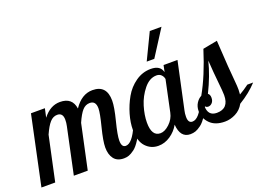

<svg xmlns="http://www.w3.org/2000/svg" viewBox="-129 -1027 1814 1309"><g transform="rotate(-20 778.5 -372.0)"><path d="M-22 0 84 -500H185L171 -436Q224 -505 295 -505Q384 -505 396 -421Q452 -505 531 -505Q634 -505 634 -392Q634 -346 610 -252Q586 -158 586 -119Q586 -70 616 -70Q663 -70 710 -179H747Q724 -119 699.5 -79.5Q675 -40 652 -23Q629 -6 612 0Q595 6 576 6Q527 6 503.5 -25Q480 -56 480 -107Q480 -153 504 -247Q528 -341 528 -374Q528 -429 484 -429Q453 -429 430.5 -404Q408 -379 383 -322L314 0H213L284 -334Q289 -356 289 -379Q289 -429 248 -429Q218 -429 195 -403.5Q172 -378 147 -322L78 0Z M698 -155Q698 -208 715 -267Q732 -326 762.5 -380Q793 -434 843.5 -469.5Q894 -505 954 -505Q1023 -505 1036 -452L1046 -500H1147L1074 -160Q1069 -140 1069 -115Q1069 -70 1100 -70Q1149 -70 1195 -179H1232Q1209 -120 1184.5 -80.5Q1160 -41 1136.5 -23.5Q1113 -6 1095.5 0Q1078 6 1058 6Q985 6 978 -92Q954 -49 913 -21.5Q872 6 826 6Q772 6 735 -33.5Q698 -73 698 -155ZM805 -169Q805 -70 868 -70Q900 -70 934.5 -102.5Q969 -135 978 -179L1026 -406Q1023 -424 1010 -437Q997 -450 976 -450Q925 -450 884 -399.5Q843 -349 824 -286Q805 -223 805 -169ZM946 -561 1037 -750H1122L1001 -561Z M1163 -122Q1163 -155 1178.5 -179.5Q1194 -204 1216 -215Q1283 -333 1339 -511L1444 -531Q1450 -422 1456 -342.5Q1462 -263 1465.5 -228Q1469 -193 1469 -167Q1469 -153 1467 -133Q1501 -152 1537 -179H1579Q1526 -121 1447 -73Q1425 -33 1386.5 -13.5Q1348 6 1309 6Q1238 6 1200.5 -32.5Q1163 -71 1163 -122ZM1212 -143Q1212 -69 1277 -69Q1364 -69 1364 -166Q1364 -191 1356.5 -261.5Q1349 -332 1343 -424Q1318 -323 1263 -212Q1277 -202 1277 -179Q1277 -156 1264.5 -142.5Q1252 -129 1236 -129Q1220 -129 1212 -143Z"/></g></svg>

Font: Lobster Two
Style: Italic
Weight: 400
Designer: Pablo Impallari
Foundry: Pablo Impallari. www.impallari.com
Version: Version 1.006